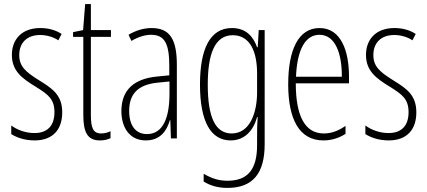

<svg xmlns="http://www.w3.org/2000/svg" viewBox="-20 -742 2087 938"><path d="M284 -193C284 -279 235 -310 169 -351C105 -391 74 -418 74 -473C74 -536 115 -571 176 -571C208 -571 242 -561 265 -545L281 -576C253 -595 216 -605 177 -605C84 -605 38 -547 38 -474C38 -395 88 -359 155 -318C214 -281 246 -259 246 -194C246 -129 213 -92 148 -92C106 -92 64 -107 35 -129V-87C60 -71 99 -56 149 -56C238 -56 284 -109 284 -193Z M474 -90C434 -90 424 -119 424 -181V-562H522V-595H424V-722H396L386 -595L337 -585V-562H387V-182C387 -99 405 -56 468 -56C489 -56 505 -60 520 -67V-101C509 -95 491 -90 474 -90Z M720 -605C683 -605 642 -593 608 -572L622 -542C659 -564 692 -572 718 -572C781 -572 807 -534 807 -422V-374L746 -368C636 -357 573 -304 573 -199C573 -125 609 -56 692 -56C764 -56 795 -104 810 -155H812L815 -66H844V-425C844 -553 808 -605 720 -605ZM748 -338 808 -344V-284C808 -166 776 -87 698 -87C644 -87 611 -127 611 -200C611 -284 655 -328 748 -338Z M1113 -605C1006 -605 957 -503 957 -329C957 -144 1012 -56 1107 -56C1175 -56 1218 -104 1236 -170H1239C1236 -131 1236 -103 1236 -74V-33C1236 90 1187 141 1091 141C1047 141 1013 129 975 107V145C1009 166 1047 176 1091 176C1217 176 1273 103 1273 -37V-595H1244L1239 -511H1236C1218 -562 1183 -605 1113 -605ZM1117 -570C1202 -570 1236 -489 1236 -383V-292C1236 -191 1201 -90 1112 -90C1034 -90 995 -165 995 -329C995 -475 1028 -570 1117 -570Z M1541 -605C1438 -605 1388 -499 1388 -330C1388 -163 1440 -56 1560 -56C1602 -56 1638 -69 1668 -88V-127C1632 -102 1598 -90 1562 -90C1470 -90 1425 -175 1425 -335H1685V-369C1685 -491 1647 -605 1541 -605ZM1541 -572C1619 -572 1651 -478 1650 -367H1426C1432 -505 1474 -572 1541 -572Z M2014 -193C2014 -279 1965 -310 1899 -351C1835 -391 1804 -418 1804 -473C1804 -536 1845 -571 1906 -571C1938 -571 1972 -561 1995 -545L2011 -576C1983 -595 1946 -605 1907 -605C1814 -605 1768 -547 1768 -474C1768 -395 1818 -359 1885 -318C1944 -281 1976 -259 1976 -194C1976 -129 1943 -92 1878 -92C1836 -92 1794 -107 1765 -129V-87C1790 -71 1829 -56 1879 -56C1968 -56 2014 -109 2014 -193Z"/></svg>

Font: Noto Sans Malayalam UI ExtraCondensed ExtraLight
Style: Regular
Weight: 200
Width: 2
Designer: Jelle Bosma - Monotype Design Team
Foundry: Monotype Imaging Inc.
Version: Version 2.104